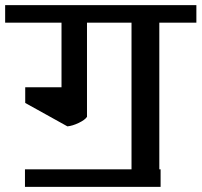

<svg xmlns="http://www.w3.org/2000/svg" viewBox="-42 -658 783 746"><path d="M577 -570V0H582V68H55V0H469V-570H296V-204Q288 -192 264 -180.5Q240 -169 220 -167L56 -258V-319H197V-570H-22V-638H721V-570Z"/></svg>

Font: Amiko SemiBold
Style: Regular
Weight: 600
Designer: Pablo Impallari, Rodrigo Fuenzalida, Andres Torresi
Foundry: Impallari Type
Version: Version 1.001; ttfautohint (v1.3)